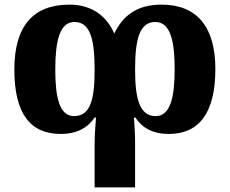

<svg xmlns="http://www.w3.org/2000/svg" viewBox="-20 -570 993 830"><path d="M389 240H564V54C564 16 562 -27 559 -62H565C595 -17 640 9 710 9C840 9 911 -81 911 -272C911 -458 828 -550 678 -550C566 -550 509 -497 474 -425C443 -496 382 -550 280 -550C124 -550 42 -458 42 -269C42 -79 111 9 242 9C313 9 360 -18 389 -62H395C392 -26 389 19 389 56ZM300 -68C238 -68 219 -147 219 -268C219 -391 237 -475 302 -475C373 -475 389 -392 389 -269C389 -145 373 -68 300 -68ZM653 -68C582 -68 564 -147 564 -269C564 -394 581 -475 651 -475C717 -475 735 -393 735 -269C735 -152 717 -68 653 -68Z"/></svg>

Font: Noto Serif Georgian Extra
Style: Regular
Weight: 800
Designer: Monotype Design Team
Foundry: Monotype Imaging Inc.
Version: Version 1.901